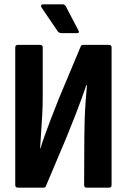

<svg xmlns="http://www.w3.org/2000/svg" viewBox="-20 -861 582 881"><path d="M62 0Q50 0 50 -12V-643Q50 -655 62 -655H164Q176 -655 176 -643V-406Q176 -373 173.5 -331Q171 -289 168.5 -249.5Q166 -210 164 -181H166Q174 -208 185 -238.5Q196 -269 211.5 -310Q227 -351 249 -406L350 -647Q352 -655 361 -655H480Q492 -655 492 -643V-12Q492 0 480 0H377Q366 0 366 -12L367 -233Q367 -268 368.5 -311.5Q370 -355 373 -397.5Q376 -440 379 -470H376Q367 -443 355.5 -411.5Q344 -380 327.5 -337Q311 -294 286 -233L191 -8Q189 0 180 0ZM262 -709Q252 -709 245 -717L171 -826Q167 -833 169 -837Q171 -841 177 -841H268Q277 -841 282 -832L340 -721Q347 -709 333 -709Z"/></svg>

Font: Sofia Sans Condensed ExtraBold
Style: Regular
Weight: 800
Designer: Botio Nikoltchev, Ani Petrova
Foundry: lettersoup
Version: Version 4.101